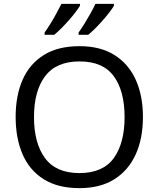

<svg xmlns="http://www.w3.org/2000/svg" viewBox="-20 -964 821 994"><path d="M720 -358Q720 -247 682.5 -164.5Q645 -82 572 -36Q499 10 391 10Q280 10 206.5 -36Q133 -82 97 -165Q61 -248 61 -359Q61 -469 97 -551Q133 -633 206.5 -679Q280 -725 392 -725Q499 -725 572 -679.5Q645 -634 682.5 -551.5Q720 -469 720 -358ZM156 -358Q156 -223 213 -145.5Q270 -68 391 -68Q513 -68 569 -145.5Q625 -223 625 -358Q625 -493 569 -569.5Q513 -646 392 -646Q271 -646 213.5 -569.5Q156 -493 156 -358ZM570 -934Q562 -921 547 -901Q532 -881 512.5 -859Q493 -837 473.5 -817.5Q454 -798 437 -784H387V-796Q401 -815 417 -841Q433 -867 448.5 -894.5Q464 -922 474 -944H570ZM394 -934Q386 -921 371 -901Q356 -881 336.5 -859Q317 -837 297.5 -817.5Q278 -798 261 -784H211V-796Q225 -815 241 -841Q257 -867 272 -894.5Q287 -922 298 -944H394Z"/></svg>

Font: Noto Sans Kawi
Style: Regular
Weight: 400
Designer: Fadhl Haqq
Version: Version 1.000